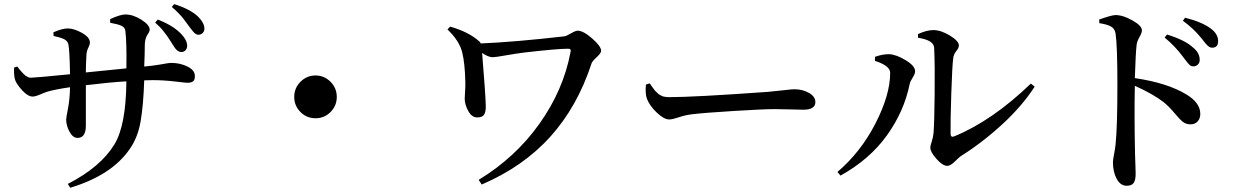

<svg xmlns="http://www.w3.org/2000/svg" viewBox="-20 -847 6020 925"><path d="M727.5 -738.3 740.2 -752.9Q817.4 -722.7 855.5 -680.7Q881.8 -652.3 881.8 -625Q880.9 -612.3 873 -604Q865.2 -595.7 852.5 -596.7Q843.8 -596.7 835.9 -602.5Q828.1 -608.4 823.2 -615.2Q818.4 -622.1 808.6 -637.7Q807.6 -639.6 798.3 -653.8Q789.1 -668 784.2 -674.8Q779.3 -681.6 769.5 -694.3Q759.8 -707 749.5 -717.3Q739.3 -727.5 727.5 -738.3ZM510.7 -737.3V-754.9Q559.6 -777.3 584 -777.3Q621.1 -777.3 661.1 -752Q701.2 -726.6 701.2 -704.1Q701.2 -695.3 690.4 -679.7Q679.7 -664.1 677.7 -635.7Q677.7 -618.2 676.8 -581.1Q675.8 -543.9 674.8 -526.4Q716.8 -530.3 745.6 -535.2Q774.4 -540 785.6 -542Q796.9 -543.9 805.7 -543.9Q847.7 -543.9 883.3 -526.4Q918.9 -508.8 918.9 -480.5Q918.9 -461.9 910.2 -455.1Q901.4 -448.2 882.8 -448.2Q875 -448.2 821.3 -454.6Q767.6 -460.9 715.8 -460.9Q688.5 -460.9 674.8 -460Q670.9 -339.8 657.2 -261.2Q643.6 -182.6 603.5 -127Q517.6 -2.9 318.4 57.6L306.6 39.1Q464.8 -42 531.2 -151.4Q586.9 -242.2 588.9 -455.1Q504.9 -450.2 393.6 -436.5V-241.2Q393.6 -182.6 353.5 -182.6Q331.1 -182.6 314.9 -212.4Q298.8 -242.2 298.8 -271.5Q298.8 -279.3 307.6 -324.7Q316.4 -370.1 317.4 -426.8Q244.1 -416 208 -405.3Q200.2 -403.3 175.3 -392.6Q150.4 -381.8 137.7 -381.8Q115.2 -381.8 89.8 -408.7Q64.5 -435.5 54.7 -457Q45.9 -477.5 47.9 -521.5L63.5 -526.4Q65.4 -523.4 70.8 -516.6Q76.2 -509.8 78.6 -507.3Q81.1 -504.9 85.4 -499.5Q89.8 -494.1 92.8 -491.7Q95.7 -489.3 99.6 -485.4Q103.5 -481.4 106.9 -480Q110.4 -478.5 114.3 -476.1Q118.2 -473.6 122.1 -473.1Q126 -472.7 130.9 -472.7Q148.4 -472.7 317.4 -489.3Q315.4 -603.5 309.6 -632.8Q305.7 -649.4 290 -657.7Q274.4 -666 238.3 -673.8L237.3 -691.4Q280.3 -710 305.7 -710Q336.9 -710 375 -688.5Q413.1 -667 413.1 -642.6Q413.1 -631.8 405.8 -617.7Q398.4 -603.5 396.5 -585Q393.6 -532.2 393.6 -498L588.9 -517.6Q590.8 -643.6 584 -698.2Q582 -714.8 565.4 -722.7Q548.8 -730.5 510.7 -737.3ZM807.6 -813.5 819.3 -827.1Q894.5 -803.7 933.6 -767.6Q964.8 -736.3 964.8 -709Q964.8 -696.3 956.5 -688Q948.2 -679.7 935.5 -679.7Q931.6 -679.7 928.7 -680.7Q925.8 -681.6 922.4 -684.1Q918.9 -686.5 916.5 -688.5Q914.1 -690.4 910.2 -695.3Q906.2 -700.2 904.3 -702.6Q902.3 -705.1 897 -711.9Q891.6 -718.8 889.6 -721.7Q887.7 -723.6 876 -740.2Q864.3 -756.8 857.9 -764.2Q851.6 -771.5 837.4 -786.1Q823.2 -800.8 807.6 -813.5Z M1602.5 -379.9Q1602.5 -337.9 1572.8 -307.6Q1543 -277.3 1500 -277.3Q1457 -277.3 1427.2 -307.6Q1397.5 -337.9 1397.5 -379.9Q1397.5 -422.9 1427.7 -453.1Q1458 -483.4 1500 -483.4Q1542 -483.4 1572.3 -453.1Q1602.5 -422.9 1602.5 -379.9Z M2135.7 -705.1 2148.4 -718.8Q2238.3 -693.4 2289.1 -647.5Q2294.9 -642.6 2295.9 -637.7Q2459 -644.5 2698.2 -671.9Q2708 -672.9 2730.5 -686Q2752.9 -699.2 2762.7 -699.2Q2790 -699.2 2833 -661.6Q2876 -624 2876 -602.5Q2876 -590.8 2855 -571.8Q2834 -552.7 2830.1 -542Q2761.7 -333 2631.3 -188.5Q2501 -43.9 2300.8 42L2286.1 19.5Q2462.9 -87.9 2578.6 -250.5Q2694.3 -413.1 2728.5 -595.7Q2730.5 -605.5 2728 -608.9Q2725.6 -612.3 2716.8 -612.3Q2665 -612.3 2504.9 -593.8Q2471.7 -589.8 2418.9 -580.6Q2366.2 -571.3 2353.5 -571.3Q2333 -571.3 2302.7 -591.8Q2319.3 -389.6 2320.3 -337.9Q2321.3 -310.5 2313 -295.9Q2304.7 -281.2 2279.3 -281.2Q2252.9 -281.2 2235.8 -312.5Q2218.8 -343.8 2218.8 -372.1Q2218.8 -379.9 2220.7 -407.7Q2222.7 -435.5 2221.7 -455.1Q2219.7 -542 2207 -593.8Q2193.4 -650.4 2135.7 -705.1Z M3091.8 -439.5 3110.4 -445.3Q3111.3 -443.4 3117.7 -434.6Q3124 -425.8 3125.5 -423.8Q3127 -421.9 3132.3 -414.6Q3137.7 -407.2 3140.1 -405.8Q3142.6 -404.3 3147.9 -398.4Q3153.3 -392.6 3156.7 -391.1Q3160.2 -389.6 3166 -386.2Q3171.9 -382.8 3176.8 -381.8Q3181.6 -380.9 3188.5 -379.9Q3195.3 -378.9 3202.1 -378.9Q3322.3 -378.9 3677.7 -404.3Q3711.9 -407.2 3753.4 -412.1Q3794.9 -417 3807.6 -417Q3846.7 -417 3877.4 -399.4Q3908.2 -381.8 3908.2 -355.5Q3908.2 -318.4 3850.6 -318.4Q3835 -318.4 3791.5 -319.8Q3748 -321.3 3710.9 -321.3Q3659.2 -321.3 3517.1 -312.5Q3375 -303.7 3317.4 -296.9Q3282.2 -293 3251 -282.2Q3219.7 -271.5 3204.1 -271.5Q3178.7 -271.5 3144 -304.7Q3109.4 -337.9 3096.7 -371.1Q3087.9 -395.5 3091.8 -439.5Z M4403.3 -665 4402.3 -682.6Q4444.3 -702.1 4476.6 -702.1Q4512.7 -702.1 4556.2 -675.8Q4599.6 -649.4 4599.6 -627.9Q4599.6 -616.2 4586.9 -600.6Q4574.2 -585 4572.3 -566.4Q4567.4 -529.3 4563 -396Q4558.6 -262.7 4559.6 -203.1Q4559.6 -182.6 4578.1 -190.4Q4760.7 -265.6 4946.3 -444.3L4964.8 -429.7Q4904.3 -335.9 4808.1 -247.6Q4711.9 -159.2 4607.4 -93.8Q4601.6 -89.8 4580.1 -68.8Q4558.6 -47.9 4543.9 -47.9Q4521.5 -47.9 4491.7 -81.5Q4461.9 -115.2 4461.9 -135.7Q4461.9 -144.5 4468.8 -165Q4475.6 -185.5 4477.5 -206.1Q4481.4 -252 4482.9 -394.5Q4484.4 -537.1 4480.5 -616.2Q4479.5 -653.3 4403.3 -665ZM4268.6 -496.1Q4268.6 -530.3 4195.3 -553.7V-573.2Q4234.4 -586.9 4264.6 -585.9Q4298.8 -584 4343.8 -556.6Q4388.7 -529.3 4388.7 -503.9Q4388.7 -491.2 4376.5 -472.2Q4364.3 -453.1 4362.3 -441.4Q4335.9 -310.5 4252.9 -194.8Q4169.9 -79.1 4029.3 -1L4014.6 -18.6Q4127 -114.3 4197.8 -252.4Q4268.6 -390.6 4268.6 -496.1Z M5590.8 -666 5602.5 -680.7Q5690.4 -653.3 5727.5 -618.2Q5759.8 -592.8 5759.8 -558.6Q5759.8 -544.9 5751 -536.1Q5742.2 -527.3 5728.5 -527.3Q5722.7 -527.3 5717.3 -529.8Q5711.9 -532.2 5705.1 -540.5Q5698.2 -548.8 5695.3 -552.2Q5692.4 -555.7 5681.6 -570.3Q5640.6 -626 5590.8 -666ZM5276.4 -735.4 5275.4 -752.9Q5335.9 -774.4 5354.5 -774.4Q5390.6 -774.4 5436 -748.5Q5481.4 -722.7 5481.4 -701.2Q5481.4 -688.5 5470.2 -669.4Q5459 -650.4 5456.1 -632.8Q5451.2 -592.8 5447.3 -470.7Q5605.5 -447.3 5696.3 -391.6Q5762.7 -351.6 5762.7 -297.9Q5762.7 -276.4 5750 -262.2Q5737.3 -248 5715.8 -248Q5693.4 -248 5678.2 -260.3Q5663.1 -272.5 5638.7 -301.8Q5614.3 -331.1 5587.9 -353.5Q5535.2 -394.5 5447.3 -433.6Q5444.3 -298.8 5448.2 -106.4Q5449.2 -80.1 5450.2 -47.9Q5451.2 -15.6 5451.2 -9.8Q5451.2 21.5 5441.4 34.7Q5431.6 47.9 5408.2 47.9Q5377.9 47.9 5359.9 14.6Q5341.8 -18.6 5341.8 -64.5Q5341.8 -77.1 5347.2 -104Q5352.5 -130.9 5354.5 -151.4Q5363.3 -234.4 5363.3 -439.5Q5363.3 -625 5354.5 -685.5Q5350.6 -709 5332.5 -719.2Q5314.5 -729.5 5276.4 -735.4ZM5678.7 -747.1 5689.5 -761.7Q5770.5 -741.2 5812.5 -710Q5848.6 -683.6 5848.6 -648.4Q5848.6 -617.2 5819.3 -617.2Q5815.4 -617.2 5812 -618.2Q5808.6 -619.1 5805.2 -621.6Q5801.8 -624 5799.3 -626Q5796.9 -627.9 5792.5 -632.8Q5788.1 -637.7 5785.6 -640.6Q5783.2 -643.6 5777.8 -650.4Q5772.5 -657.2 5769.5 -661.1Q5732.4 -708 5678.7 -747.1Z"/></svg>

Font: GenYoMin TW TTF SemiBold
Style: Regular
Weight: 600
Version: Version 1.300